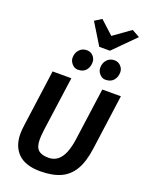

<svg xmlns="http://www.w3.org/2000/svg" viewBox="-221 -1364 1136 1478"><g transform="rotate(20 347.0 -625.0)"><path d="M300.7 8Q180.9 8 120.7 -49.8Q60.5 -107.6 59.8 -211.8Q59.8 -227.4 61.5 -246.7Q63.3 -266 66.8 -291.5L129 -747H282.7L222.4 -311.5Q220.1 -289.9 217.5 -267.5Q215 -245.2 215 -220.9Q215 -162.1 241.2 -136.7Q267.4 -111.4 324.4 -111.4Q370.4 -111.4 400.9 -136.6Q431.4 -161.8 449.4 -206.8Q467.4 -251.7 476.1 -311.1L536.2 -747H688.5L626.6 -295.5Q619.1 -240.5 605.7 -196.4Q592.4 -152.3 573 -119.4Q534 -52.6 467.3 -22.3Q400.6 8 300.7 8ZM306 -825.7Q278.8 -825.7 258 -848.8Q237.2 -872 237.2 -899.5Q237.2 -938.8 261.2 -964.9Q285.1 -990.9 321.7 -990.9Q352.9 -990.9 373.6 -969.3Q394.3 -947.6 394.3 -919.1Q394.3 -878.3 371.9 -852Q349.5 -825.7 306 -825.7ZM531.8 -825.7Q504.9 -825.7 484.3 -848.5Q463.7 -871.3 463.7 -899.5Q463.7 -938.1 487.3 -964.5Q511 -990.9 547.5 -990.9Q578.8 -990.9 599.8 -969.3Q620.9 -947.6 620.9 -919.1Q620.9 -879 598 -852.3Q575 -825.7 531.8 -825.7ZM489.3 -1047.8H401.9L294.8 -1222.3L351.3 -1258L460.2 -1158.4L599.4 -1258L663.4 -1222.6Z"/></g></svg>

Font: Merriweather Sans Variable Regular
Style: Italic
Weight: 300
Italic angle: -8°
Designer: Eben Sorkin
Foundry: Eben Sorkin
Version: Version 2.001